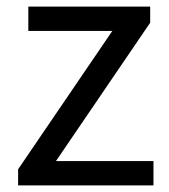

<svg xmlns="http://www.w3.org/2000/svg" viewBox="-20 -563 514 583"><path d="M35 0H446V-74H150L436 -494V-543H66V-469H321L35 -49Z"/></svg>

Font: Source Han Sans TC
Style: Regular
Weight: 400
Designer: Ryoko NISHIZUKA 西塚涼子 (kana, bopomofo & ideographs); Paul D. Hunt (Latin, Greek & Cyrillic); Sandoll Communications 산돌커뮤니
Foundry: Adobe
Version: Version 2.002;hotconv 1.0.116;makeotfexe 2.5.65601